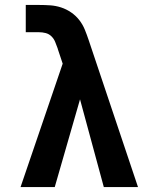

<svg xmlns="http://www.w3.org/2000/svg" viewBox="-20 -755 640 775"><path d="M63 0 233 -498 213 -558Q213 -558 213 -558Q213 -558 213 -558V-559Q208 -572 203 -585Q198 -598 188 -608Q178 -618 164.5 -621.5Q151 -625 137 -625H84V-735H137Q160 -735 182.5 -733.5Q205 -732 226.5 -725Q248 -718 267 -705Q286 -692 300 -674Q314 -656 322.5 -635Q331 -614 338 -593L537 0H399L303 -354L201 0Z"/></svg>

Font: Iosevka SS04 XBd Ex
Style: Regular
Weight: 800
Width: 7
Monospace: yes
Designer: Belleve Invis
Foundry: Belleve Invis
Version: Version 19.0.0; ttfautohint (v1.8.4)